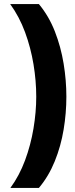

<svg xmlns="http://www.w3.org/2000/svg" viewBox="-20 -739 370 943"><path d="M31 184Q75 124 103 48.5Q131 -27 144.5 -108Q158 -189 158 -264Q158 -342 144.5 -423.5Q131 -505 103 -581Q75 -657 30 -719H171Q220 -660 249.5 -584.5Q279 -509 292.5 -426.5Q306 -344 306 -264Q306 -184 292.5 -102.5Q279 -21 249 53Q219 127 171 184Z"/></svg>

Font: Noto Sans Syriac Eastern ExtraBold
Style: Regular
Weight: 800
Designer: Patrick Giasson and the Monotype Design Team
Foundry: Monotype Imaging Inc.
Version: Version 3.001